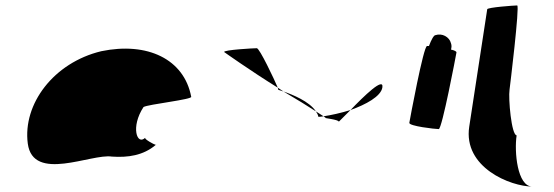

<svg xmlns="http://www.w3.org/2000/svg" viewBox="-20 -723 2036 705"><path d="M82 -196C101 -52 316 -160 391 -148C450 -144 506 -152 552 -191C544 -193 510 -212 513 -217C483 -188 459 -257 507 -330C523 -340 690 -358 682 -368C656 -506 521 -570 352 -535C177 -493 63 -341 82 -196ZM513 -218V-217ZM553 -192 552 -191C554 -191 554 -191 553 -190Z M803 -532C803 -532 897 -465 1000 -401C987 -432 933 -546 923 -546C913 -546 801 -540 803 -532ZM1000 -401C1001 -397 1002 -394 1002 -393C1002 -393 1010 -391 1021 -387C1014 -391 1007 -397 1000 -401ZM1021 -387C1069 -359 1112 -332 1140 -314C1116 -351 1053 -376 1021 -387ZM1140 -314C1144 -308 1148 -301 1149 -294C1155 -294 1161 -295 1168 -296C1162 -300 1152 -306 1140 -314ZM1168 -296C1173 -292 1177 -290 1176 -290C1164 -290 1225 -284 1224 -276L1267 -319C1232 -308 1195 -300 1168 -296ZM1267 -319C1323 -339 1379 -369 1384 -402C1390 -442 1316 -370 1267 -319Z M1483 -272C1481 -260 1578 -249 1591 -249C1603 -249 1654 -518 1656 -530C1657 -534 1649 -538 1636 -541C1638 -548 1639 -556 1636 -564C1630 -588 1603 -602 1579 -594C1573 -594 1564 -578 1555 -554H1548C1535 -554 1485 -284 1483 -272Z M1703 -258C1680 -108 1855 -38 1935 -38C1879 -38 1868 -167 1877 -226C1858 -227 1846 -361 1851 -394C1852 -401 1889 -703 1879 -703C1869 -703 1770 -696 1769 -689Z"/></svg>

Font: Ampere
Style: SCExtIta
Weight: 400
Version: Version 1